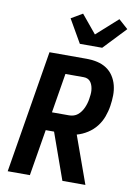

<svg xmlns="http://www.w3.org/2000/svg" viewBox="-105 -1067 811 1134"><g transform="rotate(10 300.0 -499.5)"><path d="M489 0H351L252 -278H202L156 0H23L144 -735H369Q401 -735 431.5 -728Q462 -721 486.5 -705Q511 -689 527.5 -664Q544 -639 551.5 -609.5Q559 -580 558.5 -548.5Q558 -517 553 -485Q548 -452 536 -419.5Q524 -387 502.5 -359.5Q481 -332 450.5 -312.5Q420 -293 387 -284ZM220 -388H323Q336 -388 349.5 -392Q363 -396 374 -405Q385 -414 393.5 -426Q402 -438 407.5 -450.5Q413 -463 417 -476.5Q421 -490 423 -503Q425 -516 426.5 -529.5Q428 -543 427 -555.5Q426 -568 422.5 -580.5Q419 -593 412 -603.5Q405 -614 394 -619.5Q383 -625 369 -625H259ZM312 -815 232 -954 300 -994 390 -885 517 -999 573 -949 446 -815Z"/></g></svg>

Font: Iosevka Extrabold Extended
Style: Italic
Weight: 800
Width: 7
Italic angle: -9°
Monospace: yes
Designer: Belleve Invis
Foundry: Belleve Invis
Version: Version 32.5.0; ttfautohint (v1.8.4)